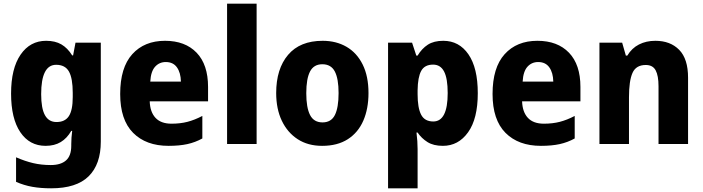

<svg xmlns="http://www.w3.org/2000/svg" viewBox="-20 -780 3810 1040"><path d="M230 -559Q279 -559 312.5 -539.5Q346 -520 371 -480H376L389 -549H526V-13Q526 110 460 175Q394 240 257 240Q201 240 155.5 232Q110 224 67 205V72Q115 93 159.5 103.5Q204 114 255 114Q309 114 337.5 89Q366 64 366 10V1Q366 -33 371 -71H366Q343 -31 309 -10.5Q275 10 227 10Q140 10 90 -64Q40 -138 40 -273Q40 -409 91.5 -484Q143 -559 230 -559ZM284 -429Q203 -429 203 -270Q203 -193 223.5 -156Q244 -119 286 -119Q332 -119 353 -151Q374 -183 374 -254V-277Q374 -356 353.5 -392.5Q333 -429 284 -429Z M874 -559Q983 -559 1045 -494.5Q1107 -430 1107 -309V-231H791Q793 -173 822.5 -141.5Q852 -110 909 -110Q956 -110 995 -120Q1034 -130 1076 -152V-30Q1038 -9 995 0.5Q952 10 893 10Q771 10 701 -60.5Q631 -131 631 -271Q631 -414 696.5 -486.5Q762 -559 874 -559ZM878 -444Q843 -444 820 -418.5Q797 -393 794 -338H960Q959 -386 938.5 -415Q918 -444 878 -444Z M1370 0H1210V-760H1370Z M1976 -276Q1976 -191 1948 -126.5Q1920 -62 1864 -26Q1808 10 1725 10Q1648 10 1592.5 -26Q1537 -62 1506.5 -126Q1476 -190 1476 -276Q1476 -407 1540.5 -483Q1605 -559 1728 -559Q1801 -559 1857 -526.5Q1913 -494 1944.5 -430.5Q1976 -367 1976 -276ZM1639 -275Q1639 -197 1659.5 -157Q1680 -117 1727 -117Q1774 -117 1794 -157Q1814 -197 1814 -276Q1814 -354 1793.5 -393Q1773 -432 1726 -432Q1680 -432 1659.5 -393Q1639 -354 1639 -275Z M2381 -559Q2467 -559 2517.5 -485.5Q2568 -412 2568 -275Q2568 -137 2515.5 -63.5Q2463 10 2379 10Q2328 10 2295.5 -10.5Q2263 -31 2242 -62H2236Q2239 -38 2240.5 -15.5Q2242 7 2242 28V240H2082V-549H2212L2235 -479H2242Q2265 -517 2297.5 -538Q2330 -559 2381 -559ZM2326 -430Q2280 -430 2261.5 -396Q2243 -362 2242 -291V-270Q2242 -196 2261 -159Q2280 -122 2327 -122Q2405 -122 2405 -276Q2405 -355 2385.5 -392.5Q2366 -430 2326 -430Z M2891 -559Q3000 -559 3062 -494.5Q3124 -430 3124 -309V-231H2808Q2810 -173 2839.5 -141.5Q2869 -110 2926 -110Q2973 -110 3012 -120Q3051 -130 3093 -152V-30Q3055 -9 3012 0.5Q2969 10 2910 10Q2788 10 2718 -60.5Q2648 -131 2648 -271Q2648 -414 2713.5 -486.5Q2779 -559 2891 -559ZM2895 -444Q2860 -444 2837 -418.5Q2814 -393 2811 -338H2977Q2976 -386 2955.5 -415Q2935 -444 2895 -444Z M3530 -559Q3611 -559 3659 -510Q3707 -461 3707 -359V0H3547V-313Q3547 -370 3531.5 -399Q3516 -428 3478 -428Q3425 -428 3406 -385Q3387 -342 3387 -253V0H3227V-549H3350L3370 -479H3378Q3402 -519 3441 -539Q3480 -559 3530 -559Z"/></svg>

Font: Noto Sans Armenian SemiCondensed ExtraBold
Style: Regular
Weight: 800
Width: 4
Designer: Monotype Design Team
Foundry: Monotype Imaging Inc.
Version: Version 2.008; ttfautohint (v1.8.4.7-5d5b)